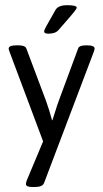

<svg xmlns="http://www.w3.org/2000/svg" viewBox="-20 -574 403 751"><path d="M169.6 -442.3Q152.6 -442.3 152.6 -450.7Q152.6 -455.8 159.9 -469.3Q167.3 -482.8 196.6 -534.3Q206.9 -553.7 243.4 -553.7Q280.2 -553.7 280.2 -543.8Q280.2 -537.5 239 -491.1Q220.8 -470.1 208.5 -456.2Q196.6 -442.3 169.6 -442.3ZM105.4 157.4Q81.3 157.4 81.3 145.5Q81.3 142.3 84.4 132.4L148.6 -21L16.3 -374.2Q13.9 -381.3 13.9 -384.1Q13.9 -396.7 46.4 -396.7H51.9Q78.1 -396.7 82.8 -384.9L159.7 -180.3Q172.8 -144.3 183.5 -103.8H185.1Q187.5 -110.6 196.2 -138.7Q204.9 -166.9 210.1 -180.3L285.8 -384.9Q289.7 -396.7 317.5 -396.7H319.1Q350 -396.7 350 -384.1Q350 -380.5 347.6 -373.4L152.6 141.1Q147 157.4 116.9 157.4Z"/></svg>

Font: Jaldi
Style: Regular
Weight: 400
Designer: Pablo Cosgaya and Nicolas Silva
Foundry: Omnibus-Type
Version: Version 1.001;PS 001.001;hotconv 1.0.70;makeotf.lib2.5.58329